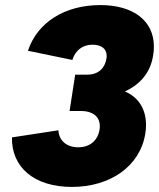

<svg xmlns="http://www.w3.org/2000/svg" viewBox="-20 -728 626 756"><path d="M472 -368C535 -397 573 -445 583 -510C585 -522 586 -533 586 -544C586 -648 503 -708 375 -708C235 -708 127 -640 90 -528L265 -492C276 -529 305 -552 344 -552C378 -552 400 -537 400 -508C400 -504 400 -501 399 -497C393 -460 368 -434 323 -434H276L254 -291H300C343 -291 373 -270 373 -232C373 -227 373 -223 372 -218C365 -173 332 -148 288 -148C244 -148 212 -173 210 -215L27 -187C25 -69 115 8 263 8C414 8 531 -73 552 -201C554 -213 555 -224 555 -236C555 -293 530 -343 472 -368Z"/></svg>

Font: Arthouse Owned Black
Style: Italic
Weight: 900
Italic angle: -10°
Designer: Jeremy Tribby
Foundry: Tribby Type
Version: Version 1.000;PS 001.000;hotconv 1.0.88;makeotf.lib2.5.64775